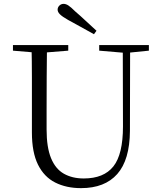

<svg xmlns="http://www.w3.org/2000/svg" viewBox="-20 -958 832 993"><path d="M479 -799 466 -781Q432 -800 398.5 -818.5Q365 -837 332 -855Q302 -872 290 -884Q278 -896 278 -908Q278 -920 287 -929Q296 -938 309 -938Q321 -938 334 -929.5Q347 -921 369 -899Q396 -876 423 -850.5Q450 -825 479 -799ZM399 15Q323 15 265.5 -14Q208 -43 176.5 -106.5Q145 -170 145 -273V-389Q145 -474 145 -558Q145 -642 143 -725H223Q222 -643 221.5 -559Q221 -475 221 -389V-288Q221 -196 244 -140Q267 -84 310.5 -59.5Q354 -35 413 -35Q517 -35 566.5 -97.5Q616 -160 616 -304L615 -725H653L652 -281Q651 -131 586.5 -58Q522 15 399 15ZM47 -696V-725H333V-696L197 -685H177ZM493 -696V-725H750V-696L641 -685H622Z"/></svg>

Font: Noto Serif JP ExtraLight Light
Style: Regular
Weight: 300
Version: Version 2.003-H1;hotconv 1.1.1;makeotfexe 2.6.0